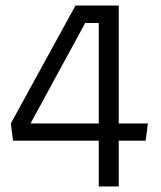

<svg xmlns="http://www.w3.org/2000/svg" viewBox="-20 -541 579 692"><path d="M336 131V-34H27L19 -96L252 -521H408V-96H513L505 -34H408V131ZM336 -458H287L90 -96H336Z"/></svg>

Font: Zilla Slab Regular
Style: Regular
Weight: 400
Designer: Typotheque.com
Foundry: Typotheque type foundry
Version: Version 1.0; 2017